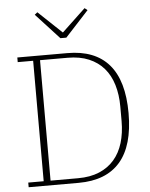

<svg xmlns="http://www.w3.org/2000/svg" viewBox="-61 -980 802 1029"><g transform="rotate(-5 340.0 -465.0)"><path d="M51 -25H134V-673H51V-698H320Q468 -698 543.5 -611Q619 -524 619 -349Q619 -174 543.5 -87Q468 0 320 0H51ZM171 -25H319Q385 -25 433.5 -45.5Q482 -66 514 -103Q546 -140 562 -192.5Q578 -245 578 -310V-388Q578 -452 562 -505Q546 -558 514 -595Q482 -632 433.5 -652.5Q385 -673 319 -673H171ZM164 -918 179 -930 306 -810 433 -930 448 -918 322 -781H290Z"/></g></svg>

Font: IBM Plex Serif ExtLt
Style: Regular
Weight: 200
Designer: Mike Abbink, Paul van der Laan, Pieter van Rosmalen
Foundry: Bold Monday
Version: Version 3.001